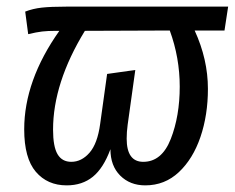

<svg xmlns="http://www.w3.org/2000/svg" viewBox="-20 -547 708 579"><path d="M657 -455H567Q607 -368 607 -279Q607 -200 584.5 -134Q562 -68 519.5 -28Q477 12 418 12Q372 12 342.5 -17.5Q313 -47 313 -97Q292 -40 260 -14Q228 12 181 12Q123 12 88 -29Q53 -70 53 -157Q53 -304 159 -454H149Q124 -454 107 -452Q90 -450 65 -444L56 -512Q79 -521 106 -524Q133 -527 179 -527H668ZM492 -455 236 -454Q140 -297 140 -156Q140 -105 153.5 -82Q167 -59 195 -59Q226 -59 250 -86.5Q274 -114 282 -173L303 -324L388 -336L365 -171Q362 -149 362 -129Q362 -59 412 -59Q468 -59 495 -128Q522 -197 522 -286Q522 -373 492 -455Z"/></svg>

Font: Fira Sans Condensed
Style: Italic
Weight: 400
Width: 3
Italic angle: -8°
Designer: bBox Type GmbH & Carrois Corporate GbR & Edenspiekermann AG
Foundry: bBox Type GmbH & Carrois Corporate GbR & Edenspiekermann AG
Version: Version 4.301